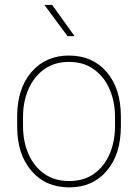

<svg xmlns="http://www.w3.org/2000/svg" viewBox="-20 -769 575 798"><path d="M290 -618.7H260.7L164.6 -748.5H196.8ZM51.3 -284.2Q51.3 -400.4 110.4 -469.2Q169.4 -538.1 266.6 -538.1Q365.2 -538.1 423.8 -469.2Q482.4 -400.4 482.4 -284.2V-244.1Q482.4 -127.9 423.8 -59.1Q365.2 9.8 267.6 9.8Q169.4 9.8 110.4 -59.1Q51.3 -127.9 51.3 -244.1ZM75.7 -244.1Q75.7 -181.6 97.9 -129.9Q120.1 -78.1 163.1 -47.4Q206.1 -16.6 267.6 -16.6Q329.1 -16.6 371.6 -47.4Q414.1 -78.1 436 -129.9Q458 -181.6 458 -244.1V-284.2Q458 -345.7 435.8 -397.5Q413.6 -449.2 370.8 -480.5Q328.1 -511.7 266.6 -511.7Q205.6 -511.7 162.8 -480.5Q120.1 -449.2 97.9 -397.5Q75.7 -345.7 75.7 -284.2Z"/></svg>

Font: Robert Sans Thin
Style: Regular
Weight: 100
Designer: Christian Robertson (extended by Adam Twardoch)
Foundry: Google
Version: Version 12.135;April 2, 2019;FontCreator 11.5.0.2425 64-bit;